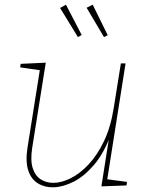

<svg xmlns="http://www.w3.org/2000/svg" viewBox="-20 -792 634 818"><path d="M208 6Q171 7 142 -10.5Q113 -28 100.5 -65.5Q88 -103 97 -162L151 -502L156 -492L66 -505L68 -520L175 -525L117 -161Q109 -108 119.5 -75.5Q130 -43 153.5 -28Q177 -13 207 -13Q241 -13 280 -32Q319 -51 356.5 -90.5Q394 -130 423 -190.5Q452 -251 465 -335L495 -522H515L436 -22L431 -29L521 -17L519 -2L412 2L447 -220L453 -221Q423 -139 380.5 -89.5Q338 -40 293 -17.5Q248 5 208 6ZM312 -634 328 -643 261 -772 236 -758ZM423 -634 439 -642 375 -772 349 -759Z"/></svg>

Font: Bitter Thin Thin
Style: Italic
Weight: 250
Italic angle: -9°
Version: Version 2.002